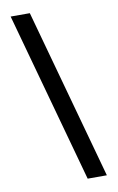

<svg xmlns="http://www.w3.org/2000/svg" viewBox="-112 -956 724 1183"><g transform="rotate(-10 250.0 -365.0)"><path d="M337 168 43 -898H163L457 168Z"/></g></svg>

Font: Iosevka SS01
Style: Bold
Weight: 700
Monospace: yes
Designer: Belleve Invis
Foundry: Belleve Invis
Version: 2.3.3; ttfautohint (v1.8.3)